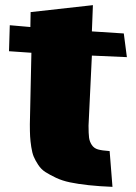

<svg xmlns="http://www.w3.org/2000/svg" viewBox="-20 -756 528 746"><path d="M324 -268Q324 -237 326 -221.5Q328 -206 336.5 -193Q345 -180 360.5 -175.5Q376 -171 406 -169L417 -30Q366 -32 324.5 -36.5Q283 -41 252 -47.5Q221 -54 197 -65.5Q173 -77 156.5 -87.5Q140 -98 128.5 -115.5Q117 -133 111 -147.5Q105 -162 101.5 -185Q98 -208 97 -226Q96 -244 96 -273L102 -551L15 -557L18 -658L98 -651L99 -709L341 -736L337 -634L461 -626L473 -534L337 -540Z"/></svg>

Font: LONDON PRESLEY
Style: Regular
Weight: 400
Version: Version 001.000